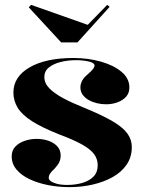

<svg xmlns="http://www.w3.org/2000/svg" viewBox="-20 -753 593 788"><path d="M265 15Q219 15 176.5 6.5Q134 -2 100.5 -18Q67 -34 47.5 -57.5Q28 -81 28 -111Q28 -136 43 -151.5Q58 -167 81.5 -175Q105 -183 130 -183Q157 -183 179.5 -175Q202 -167 215.5 -152Q229 -137 229 -115Q229 -100 223.5 -88Q218 -76 205 -62Q191 -49 185.5 -40.5Q180 -32 180 -22Q180 -16 188.5 -9.5Q197 -3 214 1.5Q231 6 256 6Q290 6 318.5 -2.5Q347 -11 364 -28.5Q381 -46 381 -75Q381 -100 366.5 -120Q352 -140 317.5 -159.5Q283 -179 224 -201Q153 -229 111.5 -255.5Q70 -282 52.5 -311Q35 -340 35 -373Q35 -438 101.5 -476.5Q168 -515 281 -515Q342 -515 394.5 -500Q447 -485 479 -458Q511 -431 511 -394Q511 -371 497.5 -356Q484 -341 462 -333Q440 -325 416 -325Q396 -325 377.5 -329.5Q359 -334 344 -342.5Q329 -351 319.5 -364Q310 -377 310 -394Q310 -424 340 -448Q356 -462 362 -470Q368 -478 368 -485Q368 -489 363 -493Q358 -497 348.5 -499.5Q339 -502 325 -504Q311 -506 292 -506Q258 -506 228.5 -498.5Q199 -491 180.5 -476Q162 -461 162 -437Q162 -411 183 -390Q204 -369 239.5 -350Q275 -331 320 -313Q396 -282 440 -256.5Q484 -231 502.5 -205.5Q521 -180 521 -150Q521 -108 499.5 -77Q478 -46 442 -26Q406 -6 360.5 4.5Q315 15 265 15ZM420 -733 430 -725 298 -579H231L98 -723L108 -733L340 -651Z"/></svg>

Font: Kalnia SemiBold
Style: Regular
Weight: 600
Designer: Frida Medrano
Foundry: Frida Medrano
Version: Version 1.105